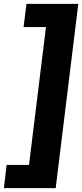

<svg xmlns="http://www.w3.org/2000/svg" viewBox="-42 -843 422 986"><path d="M360 -823 244 123H-22L-8 4H107L194 -704H79L94 -823Z"/></svg>

Font: Szlgxwxxxixliatcpuztgldltzi
Style: Regular
Weight: 700
Italic angle: -8°
Designer: Carrois Corporate & Edenspiekermann
Foundry: Carrois Corporate GbR & Edenspiekermann AG
Version: Version 2.001